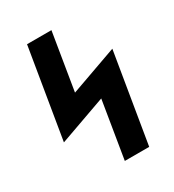

<svg xmlns="http://www.w3.org/2000/svg" viewBox="-178 -838 855 941"><g transform="rotate(-30 250.0 -367.5)"><path d="M250 0 303 -323 37 -228 121 -735H259L206 -412L472 -507L388 0Z"/></g></svg>

Font: Iosevka SS04 Heavy
Style: Italic
Weight: 900
Italic angle: -9°
Monospace: yes
Designer: Belleve Invis
Foundry: Belleve Invis
Version: Version 19.0.0; ttfautohint (v1.8.4)